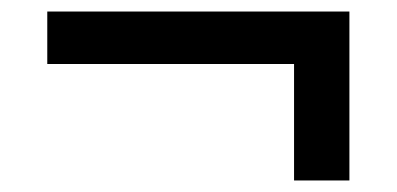

<svg xmlns="http://www.w3.org/2000/svg" viewBox="-20 -500 688 333"><path d="M490 -187V-389H62V-480H586V-187Z"/></svg>

Font: Geologica Thin Roman Medium
Style: Regular
Weight: 500
Version: Version 1.010;gftools[0.9.28]